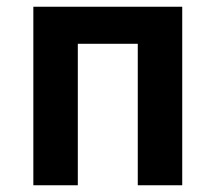

<svg xmlns="http://www.w3.org/2000/svg" viewBox="-20 -550 640 570"><path d="M79 0V-530H521V0H389V-420H211V0Z"/></svg>

Font: Iosevka Curly XBdEx
Style: Regular
Weight: 800
Width: 7
Monospace: yes
Designer: Belleve Invis
Foundry: Belleve Invis
Version: Version 11.1.0; ttfautohint (v1.8.3)